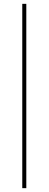

<svg xmlns="http://www.w3.org/2000/svg" viewBox="-20 -840 253 1000"><path d="M96 -820H117V140H96Z"/></svg>

Font: Kalnia SemiExpanded
Style: Regular
Weight: 400
Width: 6
Designer: Frida Medrano
Foundry: Frida Medrano
Version: Version 1.105